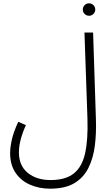

<svg xmlns="http://www.w3.org/2000/svg" viewBox="-20 -906 672 1157"><path d="M41 17Q41 -17 51 -63Q61 -109 90 -172L136 -152Q94 -59 94 12Q94 92 147 135.5Q200 179 285 179Q375 179 425 139Q475 99 493 17Q511 -65 507 -191L489 -710H541L558 -187Q561 -103 551.5 -28Q542 47 513 105.5Q484 164 428.5 197.5Q373 231 282 231Q216 231 161 207Q106 183 73.5 135Q41 87 41 17ZM517 -811Q501 -811 490 -822Q479 -833 479 -848Q479 -864 490 -875Q501 -886 517 -886Q532 -886 543 -875Q554 -864 554 -848Q554 -833 543 -822Q532 -811 517 -811Z"/></svg>

Font: Noto Sans Arabic SemCond Light
Style: Regular
Weight: 300
Width: 4
Designer: Monotype Design Team, Nadine Chahine, Nizar Qandah and Khaled Hosny
Foundry: Monotype Imaging Inc.
Version: Version 2.012; ttfautohint (v1.8.4.7-5d5b)